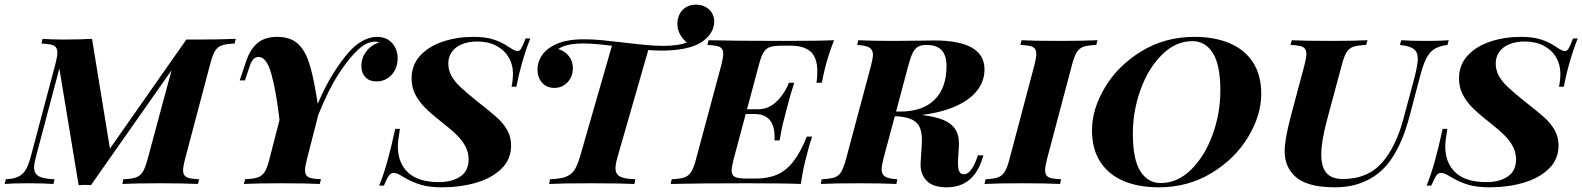

<svg xmlns="http://www.w3.org/2000/svg" viewBox="-63 -778 6692 812"><path d="M934.1 -613.8 929.2 -593.8Q892.6 -592.3 874.8 -585.9Q856.9 -579.6 846.4 -562.5Q835.9 -545.4 826.2 -507.8L719.7 -106Q711.4 -74.2 711.4 -58.1Q711.4 -43 718 -35.2Q724.6 -27.3 738.8 -24.2Q752.9 -21 778.8 -20L774.4 0Q712.4 -2.9 614.7 -2.9Q505.9 -2.9 454.6 0L458.5 -20Q495.1 -21.5 512.7 -27.8Q530.3 -34.2 540.8 -51Q551.3 -67.9 561.5 -106L662.6 -481L321.8 4.9Q304.2 3.9 295.4 3.9Q287.1 3.9 269.5 4.9L188 -488.3L88.4 -112.8Q81.1 -85 81.1 -69.8Q81.1 -44.4 100.3 -33Q119.6 -21.5 167.5 -20L163.1 0Q127.4 -2.9 51.3 -2.9Q-10.3 -2.9 -43 0L-38.6 -20Q-4.4 -21.5 15.1 -31.2Q34.7 -41 45.9 -60.1Q57.1 -79.1 66.4 -112.8L171.4 -507.8Q179.7 -539.6 179.7 -555.7Q179.7 -570.8 172.9 -578.6Q166 -586.4 152.1 -589.6Q138.2 -592.8 112.3 -593.8L117.2 -613.8Q148.4 -610.8 206.1 -610.8Q275.9 -610.8 326.2 -613.8L401.9 -149.4L725.1 -610.8H773.4Q870.6 -610.8 934.1 -613.8Z M1618.7 -531.2Q1618.7 -503.9 1607.2 -481.7Q1595.7 -459.5 1575.4 -446.5Q1555.2 -433.6 1529.8 -433.6Q1499 -433.6 1482.2 -451.7Q1465.3 -469.7 1465.3 -499.5Q1465.3 -533.2 1486.1 -560.5Q1506.8 -587.9 1540.5 -598.6Q1534.7 -602.1 1523.4 -602.1Q1486.8 -601.1 1452.6 -568.8Q1415 -535.2 1371.1 -468.3Q1327.1 -401.4 1283.2 -292.5L1235.4 -106Q1227.1 -73.7 1227.1 -57.6Q1227.1 -43 1233.6 -35.2Q1240.2 -27.3 1254.4 -24.2Q1268.6 -21 1294.4 -20L1289.6 0Q1233.9 -2.9 1128.9 -2.9Q1021 -2.9 968.3 0L973.6 -20Q1010.3 -21.5 1028.3 -28.1Q1046.4 -34.7 1056.9 -51.8Q1067.4 -68.8 1076.7 -106L1119.1 -271Q1104 -397.5 1084 -467.3Q1064 -537.1 1031.2 -537.1Q1017.6 -537.1 1008.8 -527.8Q1000 -518.6 993.2 -498.5L972.7 -438H950.7L978.5 -520.5Q995.6 -570.8 1026.6 -596.4Q1057.6 -622.1 1108.9 -622.1Q1160.2 -622.1 1191.2 -597.7Q1222.2 -573.2 1240.5 -522.7Q1258.8 -472.2 1273.4 -383.8L1280.8 -338.9Q1309.6 -408.2 1345 -465.1Q1380.4 -522 1413.1 -558.1Q1438 -586.9 1469.2 -604.5Q1500.5 -622.1 1532.2 -622.1Q1559.1 -622.1 1578.6 -609.9Q1598.1 -597.7 1608.4 -577.1Q1618.7 -556.6 1618.7 -531.2Z M2120.6 -411.1H2100.6Q2106.4 -439.9 2106.4 -466.8Q2106.4 -504.9 2088.1 -535.9Q2069.8 -566.9 2035.6 -584.7Q2001.5 -602.5 1955.6 -602.5Q1918 -602.5 1890.1 -590.8Q1862.3 -579.1 1847.7 -558.1Q1833 -537.1 1833 -509.8Q1833 -481.9 1845.5 -458.5Q1857.9 -435.1 1883.5 -410.6Q1909.2 -386.2 1958 -347.2Q2013.2 -304.2 2039.6 -280.3Q2065.9 -256.3 2082.3 -227.5Q2098.6 -198.7 2098.6 -162.6Q2098.6 -103.5 2057.1 -63.7Q2015.6 -23.9 1949.5 -4.9Q1883.3 14.2 1808.1 14.2Q1753.4 14.2 1717 3.4Q1680.7 -7.3 1641.6 -30.3Q1616.2 -46.9 1601.6 -46.9Q1589.8 -46.9 1581.8 -35.4Q1573.7 -23.9 1560.5 6.8H1540.5Q1574.2 -72.8 1608.4 -232.9H1628.4Q1619.6 -182.1 1619.6 -159.2Q1619.6 -88.4 1663.1 -48.1Q1706.5 -7.8 1793.9 -7.8Q1848.6 -7.8 1883.8 -31.5Q1918.9 -55.2 1918.9 -104Q1918.9 -132.3 1906.2 -157.2Q1893.6 -182.1 1869.6 -206.1Q1845.7 -230 1805.7 -261.2Q1761.7 -295.4 1734.9 -322.3Q1708 -349.1 1692.9 -379.4Q1677.7 -409.7 1677.7 -445.8Q1677.7 -503.9 1714.6 -543.5Q1751.5 -583 1811.3 -602.5Q1871.1 -622.1 1939.5 -622.1Q1988.8 -622.1 2022.2 -611.6Q2055.7 -601.1 2082.5 -583.5Q2085 -582 2095 -575.4Q2105 -568.8 2112.8 -565.4Q2120.6 -562 2126 -562Q2134.8 -562 2141.8 -574Q2148.9 -585.9 2159.7 -615.2H2179.7Q2142.6 -522.5 2120.6 -411.1Z M2957.5 -688Q2957.5 -633.8 2899.9 -597.2Q2844.2 -564 2732.9 -564Q2710.4 -564 2678.7 -566.4L2549.3 -116.2Q2540 -84.5 2540 -66.9Q2540 -49.8 2548.3 -40Q2556.6 -30.3 2574.7 -25.6Q2592.8 -21 2624 -20L2620.1 0Q2557.1 -2.9 2435.1 -2.9Q2315.4 -2.9 2259.3 0L2263.2 -20Q2306.2 -21.5 2329.3 -30Q2352.5 -38.6 2365.7 -58.1Q2378.9 -77.6 2390.1 -116.2L2524.9 -584.5Q2446.8 -594.2 2405.3 -594.2Q2331.5 -594.2 2297.9 -570.8Q2324.7 -563 2342.3 -541.3Q2359.9 -519.5 2359.9 -489.7Q2359.9 -466.8 2349.9 -447.8Q2339.8 -428.7 2322 -417.5Q2304.2 -406.2 2281.7 -406.2Q2248.5 -406.2 2229.2 -428.7Q2210 -451.2 2210 -483.9Q2210 -511.7 2225.3 -538.3Q2240.7 -564.9 2273.4 -583.5Q2322.3 -611.8 2405.3 -611.8Q2442.4 -611.8 2479.2 -608.4Q2516.1 -605 2577.6 -597.7Q2689 -584 2739.3 -584Q2807.1 -584 2841.8 -598.6Q2824.2 -611.8 2813 -632.6Q2801.8 -653.3 2801.8 -677.7Q2801.8 -699.7 2811 -718Q2820.3 -736.3 2838.1 -747.3Q2856 -758.3 2879.9 -758.3Q2903.8 -758.3 2921.4 -748.5Q2939 -738.8 2948.2 -722.7Q2957.5 -706.5 2957.5 -688Z M3464.4 -607.9Q3439.9 -544.9 3427.2 -494.1Q3417 -452.1 3412.6 -428.2H3390.1Q3393.6 -452.1 3393.6 -475.1Q3393.6 -534.2 3365.2 -559.6Q3336.9 -585 3278.3 -585H3247.6Q3211.9 -585 3194.3 -579.3Q3176.8 -573.7 3166.3 -556.6Q3155.8 -539.6 3146 -502L3096.2 -315.9H3142.6Q3188 -315.9 3222.2 -349.6Q3256.3 -383.3 3273.4 -428.2H3295.9Q3279.8 -378.9 3264.6 -319.3L3261.2 -306.2Q3252 -271.5 3246.8 -250Q3241.7 -228.5 3234.4 -184.1H3212.4Q3212.9 -188.5 3212.9 -198.2Q3212.9 -295.9 3127.4 -295.9H3090.8L3040 -106Q3031.2 -71.8 3031.2 -57.1Q3031.2 -43 3037.8 -35.6Q3044.4 -28.3 3058.3 -25.6Q3072.3 -22.9 3097.7 -22.9H3134.8Q3186 -22.9 3224.1 -39.8Q3262.2 -56.6 3292.5 -95.5Q3322.8 -134.3 3349.1 -200.2H3371.6Q3358.4 -163.1 3349.6 -124Q3335 -74.7 3323.7 0Q3254.9 -2.9 3094.2 -2.9Q2880.9 -2.9 2773.4 0L2777.8 -20Q2814 -21.5 2831.8 -27.8Q2849.6 -34.2 2860.4 -51.3Q2871.1 -68.4 2880.9 -106L2987.3 -502Q2995.6 -534.2 2995.6 -550.3Q2995.6 -564.9 2989 -572.8Q2982.4 -580.6 2968.5 -583.7Q2954.6 -586.9 2928.7 -587.9L2933.6 -607.9Q3040 -605 3253.4 -605Q3400.4 -605 3464.4 -607.9Z M4096.2 -121.1 4091.8 -107.9Q4054.2 14.2 3940.4 14.2Q3881.3 14.2 3854.5 -15.1Q3827.6 -44.4 3830.6 -90.8L3835 -161.6Q3835.9 -178.2 3835.9 -185.5Q3835.9 -218.8 3826.7 -239.5Q3817.4 -260.3 3794.9 -271.7Q3772.5 -283.2 3731.9 -286.1H3721.2L3672.9 -106Q3665.5 -75.7 3665.5 -62Q3665.5 -41 3679.9 -31.5Q3694.3 -22 3731.9 -20L3728 0Q3668 -2.9 3571.8 -2.9Q3460.9 -2.9 3408.2 0L3412.1 -20Q3448.2 -21.5 3466.1 -27.6Q3483.9 -33.7 3494.4 -50.8Q3504.9 -67.9 3515.1 -106L3621.1 -502Q3628.9 -534.2 3628.9 -546.4Q3628.9 -566.9 3614.3 -576.4Q3599.6 -585.9 3562 -587.9L3566.9 -607.9Q3618.2 -605 3719.2 -605Q3758.8 -605 3821.3 -606Q3871.1 -606.9 3887.2 -606.9Q4100.6 -606.9 4100.6 -484.9Q4100.6 -434.1 4068.8 -394.3Q4037.1 -354.5 3977.8 -328.4Q3918.5 -302.2 3836.9 -292L3842.3 -291Q3895 -283.7 3927.5 -270.3Q3960 -256.8 3976.3 -232.7Q3992.7 -208.5 3992.7 -169.4L3992.2 -158.2L3988.8 -105Q3988.3 -99.6 3988.3 -88.9Q3988.3 -65.4 3993.9 -53.2Q3999.5 -41 4013.2 -41Q4043.5 -41 4067.9 -106.9L4072.8 -121.1ZM3778.8 -502 3726.6 -306.2H3744.1Q3838.9 -306.2 3889.4 -356.2Q3939.9 -406.2 3939.9 -498Q3939.9 -543 3919.7 -565.4Q3899.4 -587.9 3855 -587.9Q3832.5 -587.9 3819.3 -580.3Q3806.2 -572.8 3797.1 -554.7Q3788.1 -536.6 3778.8 -502Z M4356.9 -57.6Q4356.9 -43 4363.5 -35.2Q4370.1 -27.3 4384.3 -24.2Q4398.4 -21 4424.3 -20L4420.4 0Q4363.3 -2.9 4257.3 -2.9Q4152.8 -2.9 4100.6 0L4105.5 -20Q4140.1 -21.5 4157.7 -27.8Q4175.3 -34.2 4186 -51.5Q4196.8 -68.8 4206.5 -106L4311.5 -502Q4319.8 -533.7 4319.8 -549.8Q4319.8 -564.9 4313 -572.8Q4306.2 -580.6 4292.2 -583.7Q4278.3 -586.9 4252.4 -587.9L4257.3 -607.9Q4307.1 -605 4414.6 -605Q4514.2 -605 4578.6 -607.9L4573.2 -587.9Q4536.6 -586.4 4518.8 -580.1Q4501 -573.7 4490.5 -556.6Q4480 -539.6 4470.2 -502L4365.2 -106Q4356.9 -73.7 4356.9 -57.6Z M4555.2 -227.1Q4555.2 -317.4 4610.8 -409.7Q4666.5 -502 4765.6 -562Q4864.7 -622.1 4988.8 -622.1Q5073.2 -622.1 5136.7 -595.5Q5200.2 -568.8 5235.6 -514.9Q5271 -460.9 5271 -380.9Q5271 -290.5 5215.3 -198.2Q5159.7 -106 5060.3 -45.9Q4960.9 14.2 4836.9 14.2Q4752.4 14.2 4689.2 -12.5Q4626 -39.1 4590.6 -93Q4555.2 -147 4555.2 -227.1ZM4728 -212.9Q4728 -104.5 4759.5 -54.2Q4791 -3.9 4846.2 -3.9Q4917 -3.9 4974.6 -60.8Q5032.2 -117.7 5065.2 -208.3Q5098.1 -298.8 5098.1 -395Q5098.1 -502.9 5066.4 -553.5Q5034.7 -604 4980 -604Q4909.2 -604 4851.6 -547.1Q4793.9 -490.2 4761 -399.7Q4728 -309.1 4728 -212.9Z M5801.3 -79.1Q5763.7 -35.2 5708.3 -10.5Q5652.8 14.2 5581.5 14.2Q5454.6 14.2 5406.2 -40Q5387.2 -61.5 5378.7 -85Q5370.1 -108.4 5370.1 -139.2Q5370.1 -188.5 5396.5 -288.1L5453.6 -502Q5461.9 -533.7 5461.9 -549.8Q5461.9 -564.9 5455.1 -572.8Q5448.2 -580.6 5434.3 -583.7Q5420.4 -586.9 5394.5 -587.9L5400.4 -607.9Q5451.7 -605 5565.4 -605Q5659.2 -605 5720.7 -607.9L5714.4 -587.9Q5677.7 -586.4 5659.9 -580.1Q5642.1 -573.7 5631.6 -556.6Q5621.1 -539.6 5611.3 -502L5549.3 -271Q5524.9 -180.2 5524.9 -124.5Q5524.9 -71.8 5546.9 -46.4Q5568.8 -21 5615.7 -21Q5720.7 -21 5781 -89.1Q5841.3 -157.2 5873.5 -279.8L5917.5 -443.8Q5933.1 -503.4 5933.1 -529.3Q5933.1 -558.1 5916 -570.8Q5898.9 -583.5 5857.4 -587.9L5863.3 -607.9Q5900.9 -605 5970.2 -605Q6030.3 -605 6064 -607.9L6058.6 -587.9Q6023.9 -583.5 6003.7 -571Q5983.4 -558.6 5969.7 -532.5Q5956.1 -506.3 5942.9 -456.1L5899.4 -291Q5863.3 -151.9 5801.3 -79.1Z M6550.3 -411.1H6530.3Q6536.1 -439.9 6536.1 -466.8Q6536.1 -504.9 6517.8 -535.9Q6499.5 -566.9 6465.3 -584.7Q6431.2 -602.5 6385.3 -602.5Q6347.7 -602.5 6319.8 -590.8Q6292 -579.1 6277.3 -558.1Q6262.7 -537.1 6262.7 -509.8Q6262.7 -481.9 6275.1 -458.5Q6287.6 -435.1 6313.2 -410.6Q6338.9 -386.2 6387.7 -347.2Q6442.9 -304.2 6469.2 -280.3Q6495.6 -256.3 6512 -227.5Q6528.3 -198.7 6528.3 -162.6Q6528.3 -103.5 6486.8 -63.7Q6445.3 -23.9 6379.2 -4.9Q6313 14.2 6237.8 14.2Q6183.1 14.2 6146.7 3.4Q6110.4 -7.3 6071.3 -30.3Q6045.9 -46.9 6031.2 -46.9Q6019.5 -46.9 6011.5 -35.4Q6003.4 -23.9 5990.2 6.8H5970.2Q6003.9 -72.8 6038.1 -232.9H6058.1Q6049.3 -182.1 6049.3 -159.2Q6049.3 -88.4 6092.8 -48.1Q6136.2 -7.8 6223.6 -7.8Q6278.3 -7.8 6313.5 -31.5Q6348.6 -55.2 6348.6 -104Q6348.6 -132.3 6335.9 -157.2Q6323.2 -182.1 6299.3 -206.1Q6275.4 -230 6235.4 -261.2Q6191.4 -295.4 6164.6 -322.3Q6137.7 -349.1 6122.6 -379.4Q6107.4 -409.7 6107.4 -445.8Q6107.4 -503.9 6144.3 -543.5Q6181.2 -583 6241 -602.5Q6300.8 -622.1 6369.1 -622.1Q6418.5 -622.1 6451.9 -611.6Q6485.4 -601.1 6512.2 -583.5Q6514.6 -582 6524.7 -575.4Q6534.7 -568.8 6542.5 -565.4Q6550.3 -562 6555.7 -562Q6564.5 -562 6571.5 -574Q6578.6 -585.9 6589.4 -615.2H6609.4Q6572.3 -522.5 6550.3 -411.1Z"/></svg>

Font: TypoPRO Playfair Display SC
Style: Bold Italic
Weight: 700
Italic angle: -14.9847°
Designer: Claus Eggers Sørensen
Foundry: Claus Eggers Sørensen
Version: Version 1.004;PS 001.004;hotconv 1.0.70;makeotf.lib2.5.58329